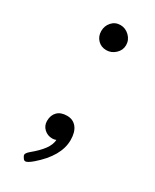

<svg xmlns="http://www.w3.org/2000/svg" viewBox="-155 -503 537 664"><g transform="rotate(30 113.0 -171.5)"><path d="M72 -407Q72 -428 85.5 -443Q99 -458 120 -458Q140 -458 155.5 -443Q171 -428 171 -407Q171 -387 155.5 -372.5Q140 -358 120 -358Q99 -358 85.5 -372Q72 -386 72 -407ZM55 97Q55 90 68 79Q96 56 110.5 36Q125 16 126 -3Q119 0 111 0Q92 0 78.5 -12.5Q65 -25 65 -44Q65 -67 78.5 -80.5Q92 -94 117 -94Q141 -94 155 -76.5Q169 -59 169 -27Q169 37 97 99Q78 115 70 115Q64 115 60 108Q55 101 55 97Z"/></g></svg>

Font: Kodchasan ExtraLight
Style: Regular
Weight: 275
Version: Version 1.000; ttfautohint (v1.6)